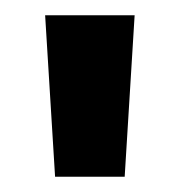

<svg xmlns="http://www.w3.org/2000/svg" viewBox="-20 -775 235 251"><path d="M52 -544 39 -755H156L143 -544Z"/></svg>

Font: DM Sans 24pt
Style: Bold
Weight: 700
Designer: Colophon Foundry, Jonny Pinhorn
Foundry: Colophon Foundry
Version: Version 4.004;gftools[0.9.30]